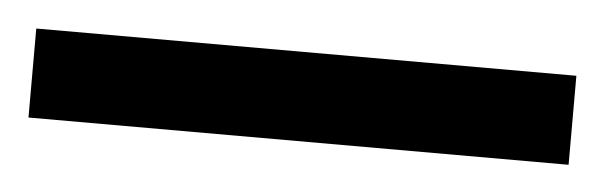

<svg xmlns="http://www.w3.org/2000/svg" viewBox="-26 50 463 147"><g transform="rotate(5 205.5 124.0)"><path d="M413.1 89.8H-2V158.2H413.1Z"/></g></svg>

Font: Sahel
Style: Bold
Weight: 700
Foundry: Saber Rastikerdar (saber.rastikerdar@gmail.com)
Version: Version 3.4.0